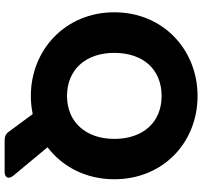

<svg xmlns="http://www.w3.org/2000/svg" viewBox="-42 -710 872 828"><g transform="rotate(90 394.0 -296.0)"><path d="M738 83 615 -65C699 -129 753 -230 753 -353C753 -564 594 -712 394 -712C195 -712 33 -564 33 -353C33 -142 195 7 394 7C421 7 447 4 472 -1L548 102C557 115 569 120 585 120H721C746 120 754 103 738 83ZM394 -149C280 -149 208 -230 208 -353C208 -478 280 -557 394 -557C506 -557 579 -478 579 -353C579 -230 506 -149 394 -149Z"/></g></svg>

Font: Arvore Sans
Style: Bold
Weight: 700
Designer: Jonny Pinhorn (Latin) Dan Schunck (customization for Arvore)
Version: Version 1.000;Glyphs 3.3 (3305)